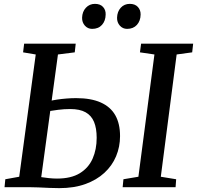

<svg xmlns="http://www.w3.org/2000/svg" viewBox="-20 -969 1020 994"><path d="M287 5Q265 5 236.2 3.8Q207.5 2.5 179 1.2Q150.5 0 129 0H3.5L7.5 -41L79.5 -54L165 -687L99.5 -698L105 -743H372L367 -698L280 -687L193.5 -52Q211.5 -49 233.5 -46.8Q255.5 -44.5 275 -44.5Q348 -44.5 393.2 -72.2Q438.5 -100 459.5 -147.8Q480.5 -195.5 480.5 -255.5Q480.5 -305 466.8 -338Q453 -371 423 -387.8Q393 -404.5 343.5 -404.5Q312 -404.5 281 -400.5Q250 -396.5 229.5 -393L235.5 -445.5Q252.5 -450 276 -453.5Q299.5 -457 325 -459Q350.5 -461 374 -461Q451 -461 501.5 -438.5Q552 -416 576.8 -372.5Q601.5 -329 601.5 -264.5Q601.5 -209 581 -160Q560.5 -111 520.2 -74Q480 -37 421.5 -16Q363 5 287 5ZM615 0 619 -41 696.5 -54 779.5 -687 704.5 -698 710.5 -743H980L975 -698L894.5 -687L812.5 -54L892 -41L889 0ZM457 -819.5Q434.5 -819.5 419.5 -836.2Q404.5 -853 405 -877.5Q406 -909 424.8 -929Q443.5 -949 471.5 -949Q499 -949 513.5 -933Q528 -917 527 -893.5Q526.5 -861 508 -840.2Q489.5 -819.5 457 -819.5ZM638 -819.5Q615.5 -819.5 600.5 -836.2Q585.5 -853 586 -877.5Q587 -909 605.2 -929Q623.5 -949 652 -949Q679 -949 693.8 -933Q708.5 -917 708 -893.5Q707.5 -861 688.8 -840.2Q670 -819.5 638 -819.5Z"/></svg>

Font: Merriweather 20pt Medium
Style: Italic
Weight: 500
Italic angle: -7.8°
Version: Version 2.101